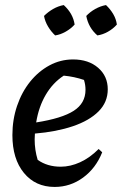

<svg xmlns="http://www.w3.org/2000/svg" viewBox="-20 -729 482 759"><path d="M196 10Q120 10 74.5 -45.5Q29 -101 29 -195Q29 -256 47.5 -310.5Q66 -365 99 -406Q132 -447 175.5 -470.5Q219 -494 269 -494Q330 -494 368 -461Q406 -428 406 -376Q406 -325 369.5 -288.5Q333 -252 268 -230Q203 -208 118 -201Q117 -190 117 -178Q117 -136 129 -97Q167 -70 220 -70Q258 -70 296.5 -87.5Q335 -105 370 -140L384 -127Q359 -64 308.5 -27Q258 10 196 10ZM318 -374Q318 -394 312 -413Q274 -426 232 -430Q189 -402 161 -354.5Q133 -307 123 -245Q225 -261 271.5 -291Q318 -321 318 -374ZM232 -709Q269 -675 275 -632Q261 -616 240 -604Q219 -592 198 -589Q182 -604 170 -624Q158 -644 154 -666Q170 -682 190 -693.5Q210 -705 232 -709ZM399 -709Q416 -693 427.5 -673.5Q439 -654 442 -632Q427 -615 406.5 -603.5Q386 -592 365 -589Q330 -619 321 -666Q336 -682 356.5 -693.5Q377 -705 399 -709Z"/></svg>

Font: Piazzolla Medium
Style: Italic
Weight: 500
Italic angle: -11.3°
Designer: Juan Pablo del Peral
Foundry: Huerta Tipografica
Version: Version 1.330